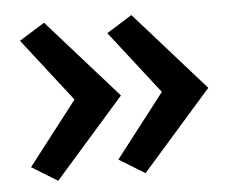

<svg xmlns="http://www.w3.org/2000/svg" viewBox="-39 -595 633 519"><g transform="rotate(-5 277.0 -335.5)"><path d="M98 -550 29 -507 162 -336 29 -164 99 -121 288 -336ZM266 -164 336 -121 525 -336 335 -550 266 -507 399 -336Z"/></g></svg>

Font: LT Wave Medium
Style: Regular
Weight: 500
Designer: Daniel Lyons
Version: Version 2.5 (Glyphs App)